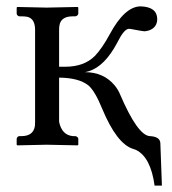

<svg xmlns="http://www.w3.org/2000/svg" viewBox="-20 -453 538 601"><path d="M89.8 -71.8V-359.9Q89.8 -394.5 65.4 -400.4Q57.1 -401.9 46.9 -401.9H40Q33.2 -403.8 32.2 -410.2V-429.2L34.2 -431.2Q35.2 -431.2 126 -429.2L223.1 -431.2L225.1 -429.2V-410.2Q223.6 -403.3 215.8 -401.9H208Q170.4 -401.9 166 -373Q165 -366.7 165 -359.9V-244.1H184.1Q243.2 -244.1 276.9 -277.8Q299.8 -301.8 323.2 -345.2Q370.1 -432.6 419.9 -433.1Q471.2 -431.6 472.2 -394Q472.2 -367.2 446.8 -357.9Q439 -355.5 432.1 -355Q427.7 -355 389.2 -362.3Q385.3 -362.8 382.8 -362.8Q367.7 -361.3 347.2 -319.8Q308.1 -245.6 257.8 -230Q251.5 -228 246.1 -227.1Q304.7 -227.1 339.4 -185.1Q350.1 -171.9 356 -157.2Q411.1 -28.8 449.2 -26.9Q480 -25.4 481.9 -5.9L486.8 127.9H463.9Q451.7 39.1 406.2 16.6Q400.9 14.2 397 13.2Q345.7 -2.4 299.8 -112.8Q276.9 -168.9 256.3 -186Q226.1 -209.5 165 -210V-71.8Q173.3 -30.3 208 -26.9H215.8Q223.6 -25.4 225.1 -19V0L223.1 2Q222.2 2 126 0L34.2 2L32.2 0V-19Q34.2 -25.9 40 -26.9H46.9Q85 -26.9 89.4 -59.6Q89.8 -65.4 89.8 -71.8Z"/></svg>

Font: Linux Libertine Display O
Style: Regular
Weight: 400
Designer: Philipp H. Poll
Foundry: Philipp H. Poll
Version: Version 5.0.9